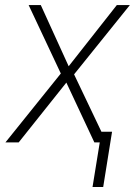

<svg xmlns="http://www.w3.org/2000/svg" viewBox="-20 -566 538 763"><path d="M142.1 -545.9 252.9 -302.7 444.3 -545.9H496.1L274.4 -270.5L403.3 0H355L243.7 -237.8L54.2 0H1.5L221.7 -273.9L93.8 -545.9ZM425.3 -42.5 390.1 177.2H347.7L383.3 -42.5Z"/></svg>

Font: Inter Tight ExtraLight
Style: Italic
Weight: 250
Italic angle: -9.39999°
Designer: Rasmus Andersson
Foundry: rsms
Version: Version 3.004